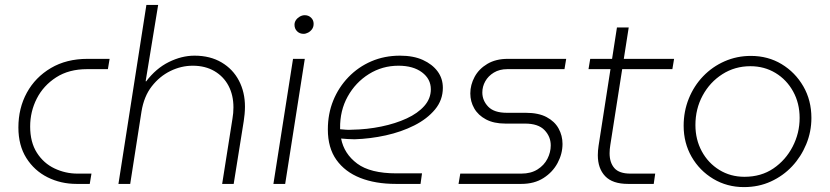

<svg xmlns="http://www.w3.org/2000/svg" viewBox="-20 -750 3385 783"><path d="M292 0Q228 0 174 -27Q120 -54 87.5 -105.5Q55 -157 55 -230Q55 -309 89.5 -372Q124 -435 187.5 -472.5Q251 -510 337 -510H427L420 -468H335Q261 -468 209 -434.5Q157 -401 130 -348Q103 -295 103 -234Q103 -170 130.5 -127Q158 -84 202.5 -63Q247 -42 296 -42H353L346 0Z M463 0 577 -730H625L574 -419L576 -418Q616 -471 668.5 -497Q721 -523 773 -523Q837 -523 883.5 -495.5Q930 -468 954.5 -421Q979 -374 979 -315Q979 -301 977.5 -284.5Q976 -268 974 -256L933 0H886L928 -266Q930 -277 931 -289Q932 -301 932 -312Q932 -362 912 -400Q892 -438 854.5 -460Q817 -482 766 -482Q719 -482 675 -460.5Q631 -439 599 -398Q567 -357 557 -295L511 0Z M1095 0 1175 -510H1223L1143 0ZM1218 -612Q1202 -612 1191.5 -622.5Q1181 -633 1181 -649Q1181 -659 1186.5 -667.5Q1192 -676 1202 -682Q1212 -688 1223 -688Q1238 -688 1248.5 -678Q1259 -668 1259 -653Q1259 -640 1252.5 -631Q1246 -622 1236.5 -617Q1227 -612 1218 -612Z M1594 0Q1511 0 1449 -24.5Q1387 -49 1352 -98Q1317 -147 1317 -222Q1317 -286 1339 -340Q1361 -394 1401 -435.5Q1441 -477 1494.5 -500Q1548 -523 1611 -523Q1666 -523 1704.5 -505.5Q1743 -488 1764.5 -459Q1786 -430 1786 -392Q1786 -342 1754 -303.5Q1722 -265 1669.5 -238.5Q1617 -212 1553.5 -198Q1490 -184 1426 -182Q1412 -182 1398 -183Q1384 -184 1371 -185Q1383 -123 1436.5 -83Q1490 -43 1597 -43H1701L1695 0ZM1367 -223Q1378 -222 1390.5 -221Q1403 -220 1415 -221Q1477 -222 1535 -234Q1593 -246 1638.5 -267Q1684 -288 1710.5 -318Q1737 -348 1737 -386Q1737 -428 1701 -455Q1665 -482 1605 -482Q1539 -482 1484.5 -448Q1430 -414 1398 -356.5Q1366 -299 1367 -227Q1367 -226 1367 -225.5Q1367 -225 1367 -223Z M1850 0 1857 -42H2106Q2145 -42 2172 -59Q2199 -76 2212.5 -102.5Q2226 -129 2226 -157Q2226 -193 2200.5 -219.5Q2175 -246 2121 -246H2041Q1994 -246 1962 -263Q1930 -280 1914 -308Q1898 -336 1898 -369Q1898 -404 1915.5 -436.5Q1933 -469 1967.5 -489.5Q2002 -510 2051 -510H2289L2282 -468H2049Q2017 -468 1994 -454Q1971 -440 1959 -418.5Q1947 -397 1947 -373Q1947 -340 1971 -315Q1995 -290 2047 -290H2124Q2176 -290 2209 -272.5Q2242 -255 2258 -226Q2274 -197 2274 -163Q2274 -123 2254 -85.5Q2234 -48 2196.5 -24Q2159 0 2106 0Z M2541 0Q2478 0 2448 -31.5Q2418 -63 2418 -117Q2418 -135 2421 -155L2496 -638H2544L2469 -159Q2466 -141 2466 -125Q2466 -87 2485.5 -64.5Q2505 -42 2551 -42H2652L2646 0ZM2380 -468 2387 -510H2729L2722 -468Z M3014 13Q2945 13 2889 -20.5Q2833 -54 2800.5 -110.5Q2768 -167 2768 -237Q2768 -296 2789 -348Q2810 -400 2847.5 -439Q2885 -478 2935 -500Q2985 -522 3042 -522Q3112 -522 3167.5 -488.5Q3223 -455 3256 -398Q3289 -341 3289 -269Q3289 -213 3268 -162Q3247 -111 3210.5 -72Q3174 -33 3124 -10Q3074 13 3014 13ZM3016 -29Q3084 -29 3134 -63Q3184 -97 3212.5 -152Q3241 -207 3241 -269Q3241 -329 3214.5 -377Q3188 -425 3142.5 -452.5Q3097 -480 3040 -480Q2977 -480 2926 -447.5Q2875 -415 2845.5 -360.5Q2816 -306 2816 -240Q2816 -181 2842 -133Q2868 -85 2913.5 -57Q2959 -29 3016 -29Z"/></svg>

Font: MuseoModerno ExtraLight
Style: Italic
Weight: 250
Italic angle: -9°
Designer: Pablo Cosgaya, Héctor Gatti, Marcela Romero, and the Authors of The MuseoModerno Project.
Foundry: Omnibus-Type Team
Version: Version 1.003